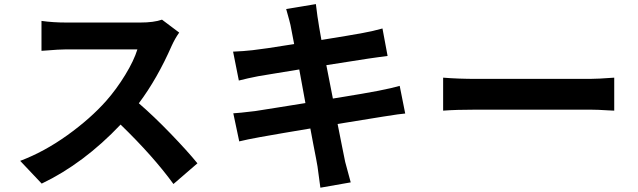

<svg xmlns="http://www.w3.org/2000/svg" viewBox="-20 -833 3040 915"><path d="M752 -739.3 834 -677.7Q814.5 -650.4 798.8 -616.2Q729.5 -458 641.6 -340.8Q712.9 -279.3 793.5 -195.8Q874 -112.3 920.9 -54.7L806.6 43.9Q710 -88.9 554.7 -239.3Q378.9 -53.7 178.7 42L76.2 -66.4Q190.4 -109.4 300.8 -188.5Q411.1 -267.6 486.3 -352.5Q536.1 -409.2 577.1 -476.6Q618.2 -543.9 634.8 -597.7H295.9Q277.3 -597.7 253.4 -596.2Q229.5 -594.7 207 -592.8Q184.6 -590.8 177.7 -590.8V-733.4Q232.4 -725.6 295.9 -725.6H648.4Q712.9 -725.6 752 -739.3Z M1884.8 -423.8 1911.1 -292Q1891.6 -291 1805.7 -277.3Q1620.1 -247.1 1588.9 -242.2Q1597.7 -195.3 1610.4 -133.8Q1623 -72.3 1625 -61.5Q1626 -55.7 1651.4 36.1L1506.8 61.5Q1495.1 -28.3 1493.2 -39.1Q1491.2 -51.8 1486.3 -77.6Q1481.4 -103.5 1473.1 -145.5Q1464.8 -187.5 1459 -220.7Q1323.2 -198.2 1219.7 -179.7Q1155.3 -168 1120.1 -159.2L1091.8 -293Q1114.3 -293.9 1196.3 -303.7Q1218.8 -306.6 1301.3 -320.3Q1383.8 -334 1435.5 -341.8L1406.2 -502Q1355.5 -494.1 1286.6 -482.4Q1217.8 -470.7 1210 -469.7Q1160.2 -460 1118.2 -449.2L1090.8 -586.9Q1140.6 -588.9 1183.6 -593.8Q1230.5 -598.6 1381.8 -623Q1377 -647.5 1371.1 -678.7Q1365.2 -710 1364.3 -713.9Q1362.3 -724.6 1343.8 -790L1485.4 -813.5Q1486.3 -809.6 1489.7 -779.8Q1493.2 -750 1496.1 -735.4Q1498 -718.8 1511.7 -642.6Q1657.2 -666 1709 -675.8Q1757.8 -684.6 1802.7 -697.3L1827.1 -566.4Q1814.5 -565.4 1780.3 -560.1Q1746.1 -554.7 1735.4 -553.7L1535.2 -522.5L1566.4 -363.3Q1729.5 -389.6 1783.2 -400.4Q1852.5 -414.1 1884.8 -423.8Z M2091.8 -305.7V-462.9Q2164.1 -457 2252.9 -457H2790Q2828.1 -457 2907.2 -462.9V-305.7Q2900.4 -305.7 2877.4 -307.1Q2854.5 -308.6 2831.5 -309.6Q2808.6 -310.5 2790 -310.5H2252.9Q2153.3 -310.5 2091.8 -305.7Z"/></svg>

Font: Gen Shin Gothic Monospace Bold
Style: Bold
Weight: 700
Designer: [Source Han Sans]
Ryoko NISHIZUKA  (kana & ideographs); Paul D. Hunt (Latin, Greek & Cyrillic); Wenlong ZHANG  (bopomofo
Version: Version 1.002.20150607